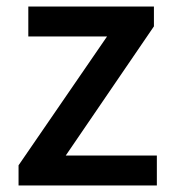

<svg xmlns="http://www.w3.org/2000/svg" viewBox="-20 -570 530 590"><path d="M37 0H462V-92H182L453 -489V-550H67V-458H309L37 -62Z"/></svg>

Font: Noto Sans HK Medium
Style: Regular
Weight: 500
Designer: Ryoko NISHIZUKA 西塚涼子 (kana, bopomofo & ideographs); Paul D. Hunt (Latin, Greek & Cyrillic); Sandoll Communications 산돌커뮤니
Foundry: Adobe
Version: Version 2.002;hotconv 1.0.116;makeotfexe 2.5.65601